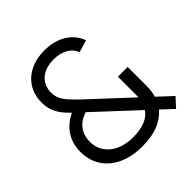

<svg xmlns="http://www.w3.org/2000/svg" viewBox="-198 -883 1048 1048"><g transform="rotate(-45 326.0 -359.0)"><path d="M516.5 -64Q486 -26.5 434.8 -5.8Q383.5 15 310 15Q251.5 15 203.8 -0.2Q156 -15.5 122.2 -43.2Q88.5 -71 69.8 -110Q51 -149 50 -197Q48.5 -262 78.8 -310.5Q109 -359 168.5 -387.5Q147 -408 132.2 -426.5Q117.5 -445 108.2 -463.8Q99 -482.5 94.8 -502Q90.5 -521.5 90.5 -543.5Q90.5 -586.5 105.8 -621.8Q121 -657 148.8 -682Q176.5 -707 215.5 -720.8Q254.5 -734.5 302.5 -734.5Q339.5 -734.5 371.2 -726.2Q403 -718 429 -702.2Q455 -686.5 473.8 -663.8Q492.5 -641 503 -612.5L432 -591.5Q419 -626 385 -645Q351 -664 303.5 -664Q271.5 -664 246 -655.8Q220.5 -647.5 202.5 -631.8Q184.5 -616 175 -594Q165.5 -572 165.5 -544Q165.5 -525.5 170.5 -509.8Q175.5 -494 186.5 -477.8Q197.5 -461.5 215 -443.2Q232.5 -425 257 -401.5L484.5 -190Q484.5 -195 484.8 -199.8Q485 -204.5 485 -209.5V-349H560.5V-203.5Q560.5 -163.5 550.5 -129L633 -52L585 0ZM309.5 -56Q420 -56 460.5 -116L224 -336Q174 -320.5 149.2 -285.5Q124.5 -250.5 125.5 -200.5Q126.5 -167.5 140.5 -141Q154.5 -114.5 178.8 -95.5Q203 -76.5 236.5 -66.2Q270 -56 309.5 -56Z"/></g></svg>

Font: Vela Sans
Style: Regular
Weight: 400
Designer: Principal design: Mikhail Sharanda - project Manrope.
Design modification: Ravid Balaliev
Foundry: Mikhail Sharanda
Version: Version 1.001